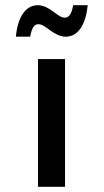

<svg xmlns="http://www.w3.org/2000/svg" viewBox="-20 -718 398 738"><path d="M126 0H230V-491H126ZM41 -577H96C102 -610 111 -625 128 -625C156 -625 186 -577 233 -577C279 -577 310 -622 317 -698H261C256 -665 245 -650 229 -650C201 -650 171 -698 125 -698C79 -698 48 -653 41 -577Z"/></svg>

Font: Falling Sky
Style: Condensed
Weight: 400
Designer: Paul D. Hunt
Foundry: Adobe Systems Incorporated
Version: Version 1.02